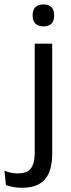

<svg xmlns="http://www.w3.org/2000/svg" viewBox="-80 -690 328 888"><path d="M80.5 -66.5V-488H161.5V-66.5ZM121 -568Q96 -568 83.5 -581.2Q71 -594.5 71 -617.5V-620Q71 -643.5 83.5 -656.5Q96 -669.5 121 -669.5Q146 -669.5 158.2 -656.5Q170.5 -643.5 170.5 -620V-617.5Q170.5 -594 158.2 -581Q146 -568 121 -568ZM20.5 178.5Q-0.5 178.5 -19.8 174.8Q-39 171 -52.5 166L-59.5 99Q-45.5 105.5 -30.2 108.8Q-15 112 2 112Q47 112 63.8 87.8Q80.5 63.5 80.5 18V-136.5H161.5V22Q161.5 71 147.8 106Q134 141 103.2 159.8Q72.5 178.5 20.5 178.5Z"/></svg>

Font: Anek Bangla
Style: Regular
Weight: 400
Designer: Sulekha Rajkumar (Bangla), Yesha Goshar (Latin)
Foundry: Ek Type
Version: Version 1.003